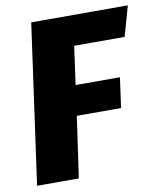

<svg xmlns="http://www.w3.org/2000/svg" viewBox="-79 -759 693 824"><g transform="rotate(-10 267.0 -347.5)"><path d="M497 -564H277L254 -397H447L429 -266H236L198 0H16L113 -695H534Z"/></g></svg>

Font: Trujillo ExtraBold
Style: Italic
Weight: 800
Italic angle: -8°
Designer: Fira Sans original fonts by bBox Type GmbH, Carrois Corporate GbR, & Edenspiekermann AG / Changes by Cristiano Sobral
Foundry: Fira Sans original fonts by bBox Type GmbH, Carrois Corporate GbR, & Edenspiekermann AG / Changes by Cristiano Sobral
Version: Version 4.301;July 28, 2020;FontCreator 13.0.0.2655 64-bit